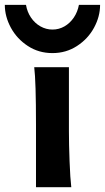

<svg xmlns="http://www.w3.org/2000/svg" viewBox="-20 -777 436 797"><path d="M266.1 -231.9Q266.1 -178.2 268.8 -107.2Q271.5 -36.1 275.9 0H129.4V-258.8Q129.4 -439 122.1 -498H266.1ZM197.8 -556.6Q140.6 -556.6 95.5 -586.2Q50.3 -615.7 25.1 -662.1Q0 -708.5 0 -756.8H87.9Q92.8 -727.5 108.6 -704.1Q124.5 -680.7 147.9 -667.5Q171.4 -654.3 197.8 -654.3Q224.6 -654.3 247.6 -667.5Q270.5 -680.7 286.4 -704.1Q302.2 -727.5 307.6 -756.8H395.5Q395.5 -708.5 370.4 -662.1Q345.2 -615.7 299.8 -586.2Q254.4 -556.6 197.8 -556.6Z"/></svg>

Font: Lesson One
Style: Bold
Weight: 700
Designer: But Ko, Victor Gaultney, Annie Olsen, Julie Remington, Don Collingsworth, Eric Hays, Becca Hirsbrunner
Version: Version 1.100